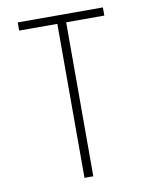

<svg xmlns="http://www.w3.org/2000/svg" viewBox="-83 -796 666 857"><g transform="rotate(-10 250.0 -367.5)"><path d="M230 0V-698H57V-735H443V-698H270V0Z"/></g></svg>

Font: iosevka_custom_sans_ss08 XLt
Style: Regular
Weight: 200
Designer: Belleve Invis
Foundry: Belleve Invis
Version: Version 10.3.0; ttfautohint (v1.8.3)